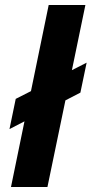

<svg xmlns="http://www.w3.org/2000/svg" viewBox="-20 -749 367 769"><path d="M24 0H170L242 -347L302 -378L327 -498L268 -468L322 -729H175L104 -384L43 -353L18 -232L78 -263Z"/></svg>

Font: Mona Sans
Style: Bold Italic
Weight: 700
Italic angle: -11.7°
Designer: Deni Anggara
Foundry: GitHub
Version: Version 2.000;Glyphs 3.2.3 (3260)